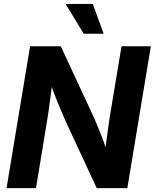

<svg xmlns="http://www.w3.org/2000/svg" viewBox="-20 -965 794 985"><path d="M13.7 0 134.3 -727.5H292L464.4 -356.4Q473.1 -336.9 485.1 -307.4Q497.1 -277.8 510 -242.9Q522.9 -208 534.2 -172.9L513.7 -142.6Q517.6 -177.7 523.2 -221.4Q528.8 -265.1 534.4 -305.4Q540 -345.7 543.9 -370.1L603.5 -727.5H753.9L633.3 0H476.1L319.8 -336.4Q308.6 -360.8 294.2 -394.8Q279.8 -428.7 262.9 -472.2Q246.1 -515.6 227.1 -566.4L252.4 -579.6Q246.6 -525.9 240.5 -478.5Q234.4 -431.2 229.2 -394.8Q224.1 -358.4 220.2 -336.9L164.6 0ZM409.7 -792 316.4 -944.8H456.1L511.7 -792Z"/></svg>

Font: Inter 28pt
Style: Bold Italic
Weight: 700
Italic angle: -9.3988°
Designer: Rasmus Andersson
Foundry: rsms
Version: Version 4.001;git-66647c0bb